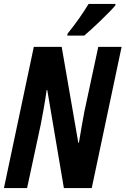

<svg xmlns="http://www.w3.org/2000/svg" viewBox="-22 -951 635 971"><path d="M320 -781 318 -771H404C437 -798 532 -888 561 -923L562 -931H426C397 -883 361 -832 320 -781ZM-2 0H115L184 -321C191 -358 205 -429 214 -496H217L301 0H442L593 -714H475L405 -388C398 -351 387 -290 377 -229H374L290 -714H149Z"/></svg>

Font: Noto Sans ExtraCondensed
Style: Bold Italic
Weight: 700
Width: 2
Italic angle: -12°
Designer: Monotype Design Team
Foundry: Monotype Imaging Inc.
Version: Version 2.013